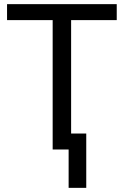

<svg xmlns="http://www.w3.org/2000/svg" viewBox="-20 -717 597 926"><path d="M14 -697H543V-620H323V-73H396V189H311V4H234V-620H14Z"/></svg>

Font: Repo Regular
Style: Regular
Weight: 400
Designer: Stefan Peev
Foundry: Context Ltd
Version: Version 1.502